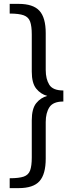

<svg xmlns="http://www.w3.org/2000/svg" viewBox="-20 -869 381 991"><path d="M76 102H30V51Q78 51 102.5 42.5Q127 34 135.5 10.5Q144 -13 144 -56V-248Q144 -308 167 -336.5Q190 -365 224 -374Q190 -383 167 -411.5Q144 -440 144 -499V-691Q144 -734 135.5 -757.5Q127 -781 102.5 -790Q78 -799 30 -799V-849H76Q151 -849 183.5 -813.5Q216 -778 216 -698V-508Q216 -461 234.5 -431.5Q253 -402 307 -402V-345Q254 -345 235 -315.5Q216 -286 216 -239V-50Q216 30 184 66Q152 102 76 102Z"/></svg>

Font: Bitter
Style: Regular
Weight: 400
Designer: Sol Matas, and Bitter project Authors
Foundry: Sol Matas
Version: Version 2.001